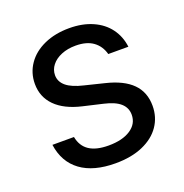

<svg xmlns="http://www.w3.org/2000/svg" viewBox="-104 -631 705 736"><g transform="rotate(-20 248.0 -263.0)"><path d="M254.9 -465.8Q222.7 -465.8 197 -455.3Q171.4 -444.8 157 -426.5Q142.6 -408.2 142.6 -385.7Q142.6 -359.4 164.8 -340.8Q187 -322.3 233.4 -311.5L312.5 -292Q383.8 -274.9 418.9 -239.5Q454.1 -204.1 454.1 -148.4Q454.1 -102.1 429.4 -66.2Q404.8 -30.3 357.9 -9.8Q311 10.7 246.1 10.7Q156.7 10.7 104.5 -27.6Q52.2 -65.9 42 -138.7H129.9Q137.2 -100.1 165.5 -81.3Q193.8 -62.5 244.1 -62.5Q300.8 -62.5 334 -84.5Q367.2 -106.4 367.2 -143.6Q367.2 -171.9 346.2 -190.7Q325.2 -209.5 280.3 -219.7L200.2 -238.3Q130.9 -254.4 94.7 -291Q58.6 -327.6 58.6 -380.9Q58.6 -425.8 83.3 -461.4Q107.9 -497.1 152.6 -517.1Q197.3 -537.1 254.9 -537.1Q308.6 -537.1 349.6 -519Q390.6 -501 414.8 -468.3Q439 -435.5 444.3 -392.6H362.3Q353 -427.2 326.4 -446.5Q299.8 -465.8 254.9 -465.8Z"/></g></svg>

Font: Pretendard GOV
Style: Regular
Weight: 400
Designer: Base glyphs from Inter by Rasmus Andersson; Hangeul glyphs from Noto Sans CJK(Source Han Sans) by Jang Soo-young and Kan
Foundry: Kil Hyung-jin
Version: Version 1.309